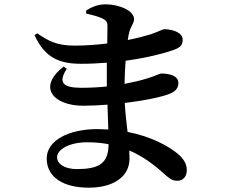

<svg xmlns="http://www.w3.org/2000/svg" viewBox="-20 -816 1040 888"><path d="M356 -410C274 -410 246 -432 289 -498L274 -508C150 -411 229 -327 365 -327C402 -327 440 -329 477 -332L481 -217L432 -219C298 -219 196 -167 196 -83C196 5 275 52 390 52C508 52 579 -1 579 -82L578 -120C639 -94 691 -56 740 -11C764 9 775 20 800 20C825 20 844 3 844 -30C844 -64 822 -91 789 -115C757 -139 683 -184 570 -206C565 -246 560 -289 557 -340C653 -351 733 -369 764 -382C787 -391 805 -405 805 -432C805 -465 766 -476 725 -476C718 -476 703 -466 660 -453C627 -443 593 -435 556 -428C557 -465 558 -502 561 -535C662 -549 741 -570 777 -583C807 -593 825 -603 825 -632C825 -670 768 -681 740 -681C732 -681 717 -671 676 -657C653 -650 616 -640 571 -631C573 -647 576 -661 579 -671C586 -696 600 -708 600 -728C600 -766 532 -796 468 -796C431 -796 401 -782 378 -767L379 -753C411 -746 432 -740 453 -731C470 -723 477 -715 477 -695L476 -615C428 -609 376 -605 325 -605C242 -605 203 -627 152 -662L140 -653C188 -547 257 -521 355 -521C396 -521 436 -523 474 -526V-463V-416C436 -412 397 -410 356 -410ZM482 -149V-148C482 -57 433 -34 335 -34C282 -34 244 -56 244 -89C244 -125 301 -158 383 -158C418 -158 451 -155 482 -149Z"/></svg>

Font: Noto Serif JP
Style: Bold
Weight: 700
Designer: Ryoko NISHIZUKA 西塚涼子 (kana & ideographs); Frank Grießhammer (Latin, Greek & Cyrillic); Wenlong ZHANG 张文龙 (bopomofo); San
Foundry: Adobe
Version: Version 2.001;hotconv 1.1.0;makeotfexe 2.6.0